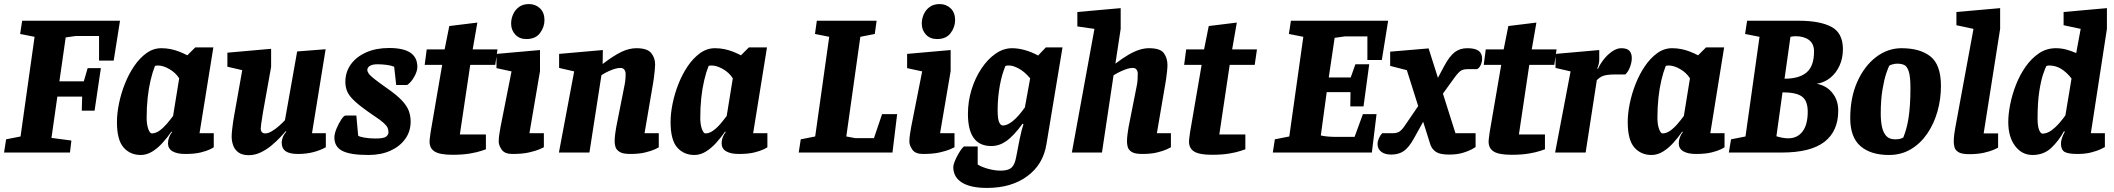

<svg xmlns="http://www.w3.org/2000/svg" viewBox="-33 -750 10395 944"><path d="M-13 0 -3 -65 68 -79 137 -569 66 -583 76 -648H557L526 -452H454V-573H339L290 -566L259 -350H379L398 -415H463L432 -206H369L371 -275H249L220 -72L318 -59L311 0Z M659 12Q607 12 574.5 -25Q542 -62 542 -150Q542 -192 552 -241Q562 -290 581 -338Q600 -386 627 -425.5Q654 -465 687.5 -489Q721 -513 760 -513Q784 -513 806 -508.5Q828 -504 848.5 -496Q869 -488 888 -478L927 -517H1016L948 -95H1018V-26Q1016 -24 1000 -16Q984 -8 954 -0.5Q924 7 877 7Q838 7 815.5 -6Q793 -19 793 -45Q793 -60 798 -74Q803 -88 813 -101L810 -103Q790 -74 766 -47.5Q742 -21 715 -4.5Q688 12 659 12ZM713 -94Q732 -94 751 -107.5Q770 -121 787 -141Q804 -161 818 -180L848 -365Q830 -393 799.5 -410.5Q769 -428 743 -428Q739 -428 735.5 -427.5Q732 -427 729 -426Q717 -396 707.5 -356Q698 -316 693 -269.5Q688 -223 688 -171Q688 -138 696 -116Q704 -94 713 -94Z M1190 13Q1158 13 1139.5 -0.5Q1121 -14 1113.5 -35Q1106 -56 1106 -78Q1106 -90 1108 -110Q1110 -130 1113 -150Q1116 -170 1118 -180L1158 -405L1085 -422V-491L1300 -510V-421L1260 -198Q1259 -189 1256 -172Q1253 -155 1251 -139.5Q1249 -124 1249 -118Q1249 -107 1254.5 -100.5Q1260 -94 1272 -94Q1285 -94 1303 -104.5Q1321 -115 1338.5 -130.5Q1356 -146 1368 -159L1428 -497L1568 -508L1501 -95H1569V-26Q1542 -11 1507.5 -2Q1473 7 1432 7Q1391 7 1371.5 -6.5Q1352 -20 1352 -50Q1352 -58 1356.5 -72.5Q1361 -87 1375 -103L1372 -105Q1362 -93 1343.5 -73.5Q1325 -54 1301 -34Q1277 -14 1248.5 -0.5Q1220 13 1190 13Z M1778 12Q1690 12 1650.5 -8Q1611 -28 1611 -74Q1611 -92 1621.5 -117.5Q1632 -143 1645 -162.5Q1658 -182 1666 -182H1719L1728 -83Q1733 -78 1758 -73.5Q1783 -69 1814 -69Q1853 -69 1865 -78Q1877 -87 1877 -100Q1877 -111 1873 -121Q1869 -131 1854 -145Q1839 -159 1804 -182Q1745 -222 1715 -249Q1685 -276 1675 -298.5Q1665 -321 1665 -347Q1665 -396 1692 -433.5Q1719 -471 1767.5 -492.5Q1816 -514 1880 -514Q1950 -514 1984.5 -491Q2019 -468 2019 -421Q2019 -400 2004 -373Q1989 -346 1969 -332H1915L1905 -422Q1891 -428 1868 -431Q1845 -434 1823 -434Q1798 -434 1785.5 -426Q1773 -418 1773 -406Q1773 -398 1780 -388Q1787 -378 1808 -361.5Q1829 -345 1870 -316Q1919 -282 1943.5 -255.5Q1968 -229 1977 -204.5Q1986 -180 1986 -152Q1986 -104 1959.5 -67Q1933 -30 1886.5 -9Q1840 12 1778 12Z M2192 11Q2131 11 2105 -4.5Q2079 -20 2079 -54Q2079 -62 2081 -75.5Q2083 -89 2084 -99L2141 -431H2055L2065 -507H2153L2176 -622L2314 -639L2291 -507H2413L2402 -431H2279L2228 -89H2356V-16Q2353 -15 2332.5 -8Q2312 -1 2276.5 5Q2241 11 2192 11Z M2486 7Q2448 7 2433.5 -14.5Q2419 -36 2419 -54Q2419 -72 2422.5 -93Q2426 -114 2428 -126L2482 -399L2408 -415V-485L2622 -504V-400L2570 -95H2641V-26Q2638 -24 2619.5 -16Q2601 -8 2568 -0.5Q2535 7 2486 7ZM2555 -558Q2521 -558 2500.5 -580Q2480 -602 2480 -634Q2480 -657 2489.5 -679Q2499 -701 2518.5 -715.5Q2538 -730 2568 -730Q2600 -730 2622 -709Q2644 -688 2644 -651Q2644 -617 2622 -587.5Q2600 -558 2555 -558Z M3066 7Q3029 7 3013 -3.5Q2997 -14 2993 -28Q2989 -42 2989 -54Q2989 -74 2992 -94Q2995 -114 2997 -126L3037 -328Q3040 -342 3041.5 -356Q3043 -370 3043 -387Q3043 -399 3036.5 -407.5Q3030 -416 3019 -416Q3001 -416 2980.5 -408.5Q2960 -401 2944.5 -392.5Q2929 -384 2924 -380L2865 0H2715L2790 -399L2716 -416V-485L2931 -504L2930 -436H2931Q2957 -456 2979.5 -470.5Q3002 -485 3021.5 -494.5Q3041 -504 3059.5 -508.5Q3078 -513 3096 -513Q3149 -513 3168.5 -489.5Q3188 -466 3188 -433Q3188 -422 3186 -402Q3184 -382 3181.5 -363.5Q3179 -345 3177 -335L3136 -95H3206V-26Q3204 -24 3187 -16Q3170 -8 3139.5 -0.5Q3109 7 3066 7Z M3381 12Q3329 12 3296.5 -25Q3264 -62 3264 -150Q3264 -192 3274 -241Q3284 -290 3303 -338Q3322 -386 3349 -425.5Q3376 -465 3409.5 -489Q3443 -513 3482 -513Q3506 -513 3528 -508.5Q3550 -504 3570.5 -496Q3591 -488 3610 -478L3649 -517H3738L3670 -95H3740V-26Q3738 -24 3722 -16Q3706 -8 3676 -0.5Q3646 7 3599 7Q3560 7 3537.5 -6Q3515 -19 3515 -45Q3515 -60 3520 -74Q3525 -88 3535 -101L3532 -103Q3512 -74 3488 -47.5Q3464 -21 3437 -4.5Q3410 12 3381 12ZM3435 -94Q3454 -94 3473 -107.5Q3492 -121 3509 -141Q3526 -161 3540 -180L3570 -365Q3552 -393 3521.5 -410.5Q3491 -428 3465 -428Q3461 -428 3457.5 -427.5Q3454 -427 3451 -426Q3439 -396 3429.5 -356Q3420 -316 3415 -269.5Q3410 -223 3410 -171Q3410 -138 3418 -116Q3426 -94 3435 -94Z M3894 0 3904 -65 3975 -79 4044 -569 3974 -583 3983 -648H4277L4268 -583L4197 -569L4128 -79L4171 -71H4264L4304 -189H4378L4355 0Z M4505 7Q4467 7 4452.5 -14.5Q4438 -36 4438 -54Q4438 -72 4441.5 -93Q4445 -114 4447 -126L4501 -399L4427 -415V-485L4641 -504V-400L4589 -95H4660V-26Q4657 -24 4638.5 -16Q4620 -8 4587 -0.5Q4554 7 4505 7ZM4574 -558Q4540 -558 4519.5 -580Q4499 -602 4499 -634Q4499 -657 4508.5 -679Q4518 -701 4537.5 -715.5Q4557 -730 4587 -730Q4619 -730 4641 -709Q4663 -688 4663 -651Q4663 -617 4641 -587.5Q4619 -558 4574 -558Z M4820 174Q4739 174 4696.5 147.5Q4654 121 4654 71Q4654 61 4661 43.5Q4668 26 4678 8.5Q4688 -9 4697 -20.5Q4706 -32 4710 -30H4774V59Q4795 72 4827 80.5Q4859 89 4887 89Q4923 89 4939.5 75Q4956 61 4963 23Q4973 -31 4979.5 -62.5Q4986 -94 4990.5 -111Q4995 -128 4999 -139L4995 -142Q4950 -81 4915 -56.5Q4880 -32 4841 -32Q4783 -32 4754.5 -71.5Q4726 -111 4726 -190Q4726 -252 4744 -310Q4762 -368 4793 -414Q4824 -460 4862.5 -486.5Q4901 -513 4943 -513Q4972 -513 5005 -504Q5038 -495 5071 -477L5109 -517H5191L5112 -41Q5096 59 5017.5 116.5Q4939 174 4820 174ZM4898 -133Q4920 -133 4947.5 -155.5Q4975 -178 5006 -222L5032 -365Q5004 -398 4976 -413Q4948 -428 4929 -428Q4920 -428 4916.5 -427.5Q4913 -427 4910 -425Q4902 -406 4895 -382Q4888 -358 4883 -330.5Q4878 -303 4875 -272.5Q4872 -242 4872 -210Q4872 -165 4879.5 -149Q4887 -133 4898 -133Z M5583 7Q5546 7 5530.5 -3.5Q5515 -14 5511.5 -28Q5508 -42 5508 -54Q5508 -73 5511 -93.5Q5514 -114 5516 -126L5556 -328Q5559 -342 5560 -357Q5561 -372 5561 -388Q5561 -399 5555 -407.5Q5549 -416 5538 -416Q5520 -416 5500 -408.5Q5480 -401 5464 -392.5Q5448 -384 5442 -380L5385 0H5237L5348 -608L5264 -620V-691L5477 -710V-608L5451 -437Q5485 -463 5514 -480Q5543 -497 5568 -505Q5593 -513 5616 -513Q5672 -513 5689.5 -488.5Q5707 -464 5707 -430Q5707 -418 5705 -399Q5703 -380 5700.5 -362.5Q5698 -345 5696 -335L5655 -95H5724V-26Q5721 -24 5704 -16Q5687 -8 5656.5 -0.5Q5626 7 5583 7Z M5926 11Q5865 11 5839 -4.5Q5813 -20 5813 -54Q5813 -62 5815 -75.5Q5817 -89 5818 -99L5875 -431H5789L5799 -507H5887L5910 -622L6048 -639L6025 -507H6147L6136 -431H6013L5962 -89H6090V-16Q6087 -15 6066.5 -8Q6046 -1 6010.5 5Q5975 11 5926 11Z M6225 0 6235 -65 6306 -79 6375 -569 6304 -583 6314 -648H6792L6761 -455H6690V-571H6579L6529 -564L6500 -369H6608L6631 -434H6699L6671 -227H6606L6607 -297H6490L6461 -84Q6478 -80 6497.5 -78.5Q6517 -77 6536 -77H6627L6668 -189H6735L6712 0Z M7091 10Q7047 10 7027.5 -3Q7008 -16 7000 -38L6884 -405L6802 -426V-496L6991 -512L7123 -95H7222V-27Q7220 -25 7203.5 -16Q7187 -7 7159 1.5Q7131 10 7091 10ZM6807 10Q6776 10 6758 -4Q6740 -18 6740 -42Q6740 -55 6746.5 -70Q6753 -85 6763 -95H6814Q6838 -95 6851 -105.5Q6864 -116 6880 -141L6949 -242L6974 -169L6918 -68Q6894 -25 6869 -7.5Q6844 10 6807 10ZM7053 -278 7028 -351 7068 -426Q7094 -474 7119.5 -493.5Q7145 -513 7181 -513Q7219 -513 7236.5 -500.5Q7254 -488 7254 -461Q7254 -445 7247 -430Q7240 -415 7229 -410H7184Q7161 -410 7149 -402Q7137 -394 7118 -368Z M7399 11Q7338 11 7312 -4.5Q7286 -20 7286 -54Q7286 -62 7288 -75.5Q7290 -89 7291 -99L7348 -431H7262L7272 -507H7360L7383 -622L7521 -639L7498 -507H7620L7609 -431H7486L7435 -89H7563V-16Q7560 -15 7539.5 -8Q7519 -1 7483.5 5Q7448 11 7399 11Z M7613 0 7689 -399 7615 -416V-485L7830 -504V-457Q7830 -446 7827 -434Q7824 -422 7820 -412H7824Q7833 -433 7851 -456.5Q7869 -480 7892.5 -496.5Q7916 -513 7938 -513Q7967 -513 7978.5 -500Q7990 -487 7990 -464Q7990 -444 7981 -420Q7972 -396 7958 -384H7912Q7885 -384 7868 -381.5Q7851 -379 7840 -373Q7829 -367 7818 -356L7763 0Z M8087 12Q8035 12 8002.5 -25Q7970 -62 7970 -150Q7970 -192 7980 -241Q7990 -290 8009 -338Q8028 -386 8055 -425.5Q8082 -465 8115.5 -489Q8149 -513 8188 -513Q8212 -513 8234 -508.5Q8256 -504 8276.5 -496Q8297 -488 8316 -478L8355 -517H8444L8376 -95H8446V-26Q8444 -24 8428 -16Q8412 -8 8382 -0.5Q8352 7 8305 7Q8266 7 8243.5 -6Q8221 -19 8221 -45Q8221 -60 8226 -74Q8231 -88 8241 -101L8238 -103Q8218 -74 8194 -47.5Q8170 -21 8143 -4.5Q8116 12 8087 12ZM8141 -94Q8160 -94 8179 -107.5Q8198 -121 8215 -141Q8232 -161 8246 -180L8276 -365Q8258 -393 8227.5 -410.5Q8197 -428 8171 -428Q8167 -428 8163.5 -427.5Q8160 -427 8157 -426Q8145 -396 8135.5 -356Q8126 -316 8121 -269.5Q8116 -223 8116 -171Q8116 -138 8124 -116Q8132 -94 8141 -94Z M8467 0 8478 -65 8549 -79 8618 -569 8547 -583 8557 -648H8811Q8915 -648 8971.5 -618Q9028 -588 9028 -508Q9028 -464 9011.5 -427.5Q8995 -391 8966 -367.5Q8937 -344 8899 -338Q8946 -330 8975.5 -294Q9005 -258 9005 -206Q9005 -105 8937 -52.5Q8869 0 8727 0ZM8760 -70Q8804 -70 8829.5 -103.5Q8855 -137 8855 -201Q8855 -254 8827 -275Q8799 -296 8731 -296L8701 -80Q8714 -76 8729 -73Q8744 -70 8760 -70ZM8741 -363Q8813 -363 8849.5 -394Q8886 -425 8886 -497Q8886 -535 8861 -553.5Q8836 -572 8795 -572Q8788 -572 8781 -571Q8774 -570 8770 -569Z M9254 12Q9165 12 9114.5 -31.5Q9064 -75 9064 -169Q9064 -270 9098.5 -347.5Q9133 -425 9190.5 -469Q9248 -513 9316 -513Q9408 -513 9459 -472Q9510 -431 9510 -327Q9510 -263 9493 -202.5Q9476 -142 9443 -93.5Q9410 -45 9362.5 -16.5Q9315 12 9254 12ZM9284 -65Q9301 -65 9309.5 -67.5Q9318 -70 9325 -74Q9333 -94 9339.5 -117Q9346 -140 9350.5 -169Q9355 -198 9357.5 -234.5Q9360 -271 9360 -317Q9360 -374 9351.5 -399.5Q9343 -425 9328.5 -431Q9314 -437 9295 -437Q9284 -437 9271.5 -433.5Q9259 -430 9256 -427Q9252 -421 9241.5 -390.5Q9231 -360 9222.5 -309.5Q9214 -259 9214 -191Q9214 -153 9220.5 -124.5Q9227 -96 9242 -80.5Q9257 -65 9284 -65Z M9649 8Q9612 8 9596 -2Q9580 -12 9576.5 -26.5Q9573 -41 9573 -52Q9573 -75 9576 -94Q9579 -113 9581 -125L9670 -608L9586 -626V-691L9801 -710V-608L9720 -94H9791V-24Q9788 -22 9770 -14Q9752 -6 9721.5 1Q9691 8 9649 8Z M9960 12Q9908 12 9874.5 -32.5Q9841 -77 9841 -150Q9841 -189 9850.5 -237Q9860 -285 9879 -333.5Q9898 -382 9926.5 -422.5Q9955 -463 9992 -488Q10029 -513 10075 -513Q10102 -513 10127.5 -506Q10153 -499 10175 -489L10197 -608L10113 -626V-691L10326 -710V-608L10247 -95H10316V-27Q10313 -25 10295.5 -16.5Q10278 -8 10248.5 -0.5Q10219 7 10181 7Q10135 7 10117.5 -3.5Q10100 -14 10100 -45Q10100 -56 10105 -71Q10110 -86 10119 -103L10115 -105Q10090 -59 10053 -23.5Q10016 12 9960 12ZM10009 -93Q10031 -93 10052.5 -108.5Q10074 -124 10092.5 -145.5Q10111 -167 10122 -183L10152 -364Q10128 -395 10101 -411.5Q10074 -428 10042 -428Q10038 -428 10035 -427.5Q10032 -427 10028 -425Q10023 -416 10012.5 -385.5Q10002 -355 9993.5 -301Q9985 -247 9985 -165Q9985 -139 9989 -123Q9993 -107 9998.5 -100Q10004 -93 10009 -93Z"/></svg>

Font: Faustina Light ExtraBold
Style: Italic
Weight: 800
Italic angle: -8°
Version: Version 1.200